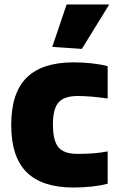

<svg xmlns="http://www.w3.org/2000/svg" viewBox="-20 -827 536 856"><path d="M213 -618 277 -807H467L345 -609ZM308 9Q168 9 99 -59Q30 -127 30 -270Q30 -413 99 -481Q168 -549 308 -549Q350 -549 390 -544.5Q430 -540 460 -532V-388Q424 -393 390.5 -396Q357 -399 327 -399Q266 -399 241 -370.5Q216 -342 216 -272Q216 -200 240.5 -170.5Q265 -141 325 -141Q366 -141 397 -143.5Q428 -146 460 -152V-8Q431 0 390.5 4.5Q350 9 308 9Z"/></svg>

Font: Encode Sans Narrow
Style: ExtraBold
Weight: 800
Designer: Pablo Impallari, Andres Torresi
Foundry: Pablo Impallari, Andres Torresi
Version: Version 1.000; ttfautohint (v1.00) -l 8 -r 50 -G 200 -x 14 -